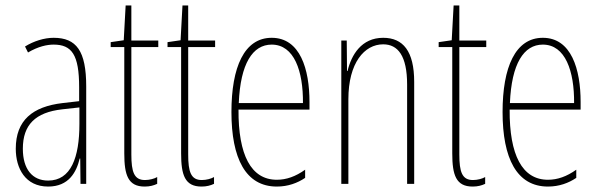

<svg xmlns="http://www.w3.org/2000/svg" viewBox="-20 -676 2201 706"><path d="M177 -537C143 -537 104 -525 72 -505L83 -483C120 -505 153 -512 177 -512C244 -512 271 -475 271 -355V-304L210 -297C100 -284 38 -234 38 -129C38 -57 73 10 157 10C233 10 261 -43 273 -93H275L276 0H297V-358C297 -489 261 -537 177 -537ZM209 -274 272 -281V-220C272 -97 241 -12 157 -12C99 -12 64 -54 64 -129C64 -217 110 -263 209 -274Z M513 -14C473 -14 463 -44 463 -108V-503H562V-527H463V-656H442L435 -528L387 -521V-503H437V-112C437 -32 451 10 512 10C531 10 545 6 558 0V-25C548 -19 530 -14 513 -14Z M722 -14C682 -14 672 -44 672 -108V-503H771V-527H672V-656H651L644 -528L596 -521V-503H646V-112C646 -32 660 10 721 10C740 10 754 6 767 0V-25C757 -19 739 -14 722 -14Z M979 -537C878 -537 831 -429 831 -264C831 -94 883 10 998 10C1039 10 1074 -3 1102 -22V-52C1067 -27 1033 -15 998 -15C903 -15 856 -106 857 -273H1118V-301C1118 -421 1084 -537 979 -537ZM979 -512C1062 -512 1095 -414 1094 -297H858C864 -442 909 -512 979 -512Z M1389 -537C1309 -537 1272 -474 1258 -415H1256L1255 -527H1235V0H1261V-311C1261 -445 1320 -513 1389 -513C1443 -513 1477 -471 1477 -365V0H1503V-375C1503 -488 1462 -537 1389 -537Z M1719 -14C1679 -14 1669 -44 1669 -108V-503H1768V-527H1669V-656H1648L1641 -528L1593 -521V-503H1643V-112C1643 -32 1657 10 1718 10C1737 10 1751 6 1764 0V-25C1754 -19 1736 -14 1719 -14Z M1976 -537C1875 -537 1828 -429 1828 -264C1828 -94 1880 10 1995 10C2036 10 2071 -3 2099 -22V-52C2064 -27 2030 -15 1995 -15C1900 -15 1853 -106 1854 -273H2115V-301C2115 -421 2081 -537 1976 -537ZM1976 -512C2059 -512 2092 -414 2091 -297H1855C1861 -442 1906 -512 1976 -512Z"/></svg>

Font: Noto Sans Armenian ExtraCondensed Thin
Style: Regular
Weight: 100
Width: 2
Designer: Monotype Design Team
Foundry: Monotype Imaging Inc.
Version: Version 2.008